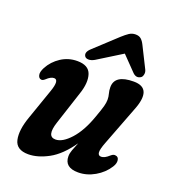

<svg xmlns="http://www.w3.org/2000/svg" viewBox="-122 -737 752 840"><g transform="rotate(20 254.0 -317.0)"><path d="M464.5 -117Q478 -116 480.5 -101Q483 -86 471.5 -68Q450 -34 412.8 -12.5Q375.5 9 335.5 9Q272 9 272 -43.5Q272 -57 278 -73.2Q284 -89.5 293 -111Q247 -45 197 -18Q147 9 103.5 9Q47.5 9 38 -34Q28.5 -77 52 -143L101.5 -285Q122 -343 96.5 -343Q81.5 -343 62.5 -325Q52 -315.5 45 -317.5Q34.5 -318.5 30.8 -332.2Q27 -346 39 -369Q57.5 -403.5 91.5 -425.8Q125.5 -448 167 -448Q219.5 -448 231.8 -411.5Q244 -375 225.5 -320L174.5 -164Q151 -92.5 193.5 -92.5Q225.5 -92.5 262.5 -133.2Q299.5 -174 325 -246.5Q339 -285 343.8 -302.8Q348.5 -320.5 348.5 -333.5Q348.5 -348 344.8 -361Q341 -374 341 -390Q341 -448 429.5 -448Q519.5 -448 472.5 -332.5L404 -153.5Q390.5 -119 391.8 -104.5Q393 -90 407 -90Q414.5 -90 423.2 -94.2Q432 -98.5 446 -111Q456 -119 464.5 -117ZM237 -479Q222 -470.5 209.8 -470.8Q197.5 -471 192.5 -478Q180.5 -495 205 -517L307.5 -612Q324 -627 337.2 -635.8Q350.5 -644.5 366.5 -644.5Q383 -644.5 392.5 -636Q402 -627.5 409.5 -612L458.5 -514Q463.5 -503.5 461.2 -492.8Q459 -482 453.5 -478Q434.5 -464.5 416 -482L350.5 -549.5Z"/></g></svg>

Font: Fraunces 144pt S100 SemiBold
Style: Italic
Weight: 600
Italic angle: -16°
Version: Version 1.000; ttfautohint (v1.8.3)